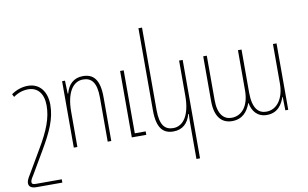

<svg xmlns="http://www.w3.org/2000/svg" viewBox="-94 -950 2198 1372"><g transform="rotate(-10 1005.0 -264.0)"><path d="M254 232V208H66C43 208 37 202 37 190C37 179 43 167 58 144L153 -18C224 -139 266 -230 266 -331C266 -427 216 -492 131 -492C87 -492 45 -477 10 -452L21 -431C54 -455 91 -467 129 -467C196 -467 239 -418 239 -331C239 -240 205 -153 133 -32L37 132C20 159 11 177 11 193C11 217 27 232 68 232Z M378 0H404V-256C404 -392 452 -468 527 -468C588 -468 624 -430 624 -319V0H650V-318C650 -449 604 -492 530 -492C464 -492 422 -452 406 -388H402L399 -482H378ZM799 0H904V-25H825V-482H799Z M1253 232V-482H1227V-226C1227 -90 1178 -14 1103 -14C1042 -14 1007 -52 1007 -163V-760H981V-164C981 -33 1027 10 1100 10C1167 10 1208 -30 1225 -94H1229C1227 -63 1227 -33 1227 -1V232Z M1526 10C1600 10 1639 -36 1661 -97H1663C1673 -37 1710 10 1778 10C1861 10 1892 -51 1909 -98H1911L1913 0H1934V-482H1908V-194C1908 -94 1860 -14 1778 -14C1723 -14 1680 -52 1680 -171V-482H1654V-191C1654 -79 1602 -14 1526 -14C1471 -14 1428 -55 1428 -159V-482H1402V-157C1402 -42 1451 10 1526 10Z"/></g></svg>

Font: Noto Sans Armenian Condensed Thin
Style: Regular
Weight: 100
Width: 3
Designer: Monotype Design Team
Foundry: Monotype Imaging Inc.
Version: Version 2.008